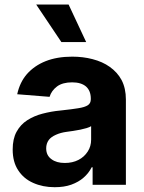

<svg xmlns="http://www.w3.org/2000/svg" viewBox="-20 -797 620 828"><path d="M215.8 10.3Q164.6 10.3 123 -8.3Q82 -26.4 58.6 -62.5Q34.7 -98.1 34.7 -152.3Q34.7 -198.2 51.3 -228.5Q68.4 -259.8 97.2 -278.3Q127 -297.4 162.6 -306.6Q202.1 -316.9 239.7 -320.3Q293.9 -326.2 316.4 -330.1Q345.7 -334.5 358.9 -343.3Q371.6 -351.6 371.6 -369.1V-371.6Q371.6 -405.3 351.1 -423.8Q330.1 -441.9 291 -441.9Q250 -441.9 226.1 -424.3Q201.7 -405.8 193.8 -379.4L54.2 -390.6Q65.4 -441.9 95.7 -477.1Q127.9 -513.7 176.8 -533.2Q226.1 -552.7 291.5 -552.7Q337.9 -552.7 378.9 -542Q422.4 -530.8 453.1 -508.8Q486.3 -485.4 504.4 -451.7Q522.9 -416 522.9 -367.7V0H379.4V-75.7H375.5Q362.3 -49.8 340.3 -30.8Q319.3 -12.2 287.1 -0.5Q256.8 10.3 215.8 10.3ZM259.3 -94.2Q293 -94.2 318.4 -107.4Q343.3 -120.1 358.4 -143.6Q373 -166 373 -194.8V-252.9Q367.7 -249 353.5 -244.6Q337.9 -240.2 326.2 -237.8Q305.7 -233.9 295.4 -232.4Q286.6 -231 267.6 -228.5Q241.7 -225.1 221.2 -215.8Q200.2 -206.5 190.4 -193.4Q179.2 -178.2 179.2 -157.2Q179.2 -126.5 202.1 -110.4Q223.6 -94.2 259.3 -94.2ZM351.6 -615.7H244.6L136.2 -777.3H275.9Z"/></svg>

Font: My Font
Style: Bold
Weight: 500
Designer: Rasmus Andersson
Foundry: rsms
Version: Version 0.001